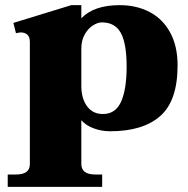

<svg xmlns="http://www.w3.org/2000/svg" viewBox="-20 -500 732 746"><path d="M10 178H42Q96 178 96 138V-337Q96 -357 86 -365.5Q76 -374 61 -374Q56 -374 42 -371L32 -411L257 -480H296V-429Q345 -480 445 -480Q510 -480 561 -453.5Q612 -427 641 -374Q670 -321 670 -246Q670 -109 603 -49.5Q536 10 408 10Q374 10 343.5 -1.5Q313 -13 296 -33V137Q296 178 350 178H377V226H10ZM472 -241Q472 -331 449.5 -372Q427 -413 376 -413Q359 -413 340 -400.5Q321 -388 308.5 -365Q296 -342 296 -311V-166Q296 -118 318 -87.5Q340 -57 380 -57Q429 -57 450.5 -105Q472 -153 472 -241Z"/></svg>

Font: Taviraj Black
Style: Regular
Weight: 900
Designer: Katatrad Team
Foundry: CadsonDemak
Version: Version 1.030